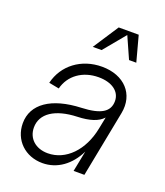

<svg xmlns="http://www.w3.org/2000/svg" viewBox="-136 -812 791 920"><g transform="rotate(20 259.5 -352.0)"><path d="M188 16C263 16 326 -30 363 -106L342 0H397L463 -339C483 -441 414 -516 300 -516C195 -516 111 -453 88 -357L140 -347C158 -418 221 -463 302 -463C370 -463 414 -431 414 -382C414 -327 371 -301 274 -297C123 -291 35 -230 35 -132C35 -46 100 16 188 16ZM196 -37C134 -37 92 -75 92 -131C92 -202 158 -246 270 -250C332 -252 375 -266 399 -293L387 -233C364 -115 288 -37 196 -37ZM225 -590H270L361 -700L410 -590H447L412 -720H310Z"/></g></svg>

Font: Uncut Sans Light Italic
Style: Regular
Weight: 300
Italic angle: -11°
Designer: Kasper Nordkvist
Foundry: UNCUT.wtf
Version: Version 1.304;Glyphs 3.2 (3246)